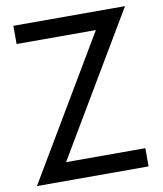

<svg xmlns="http://www.w3.org/2000/svg" viewBox="-80 -765 705 830"><g transform="rotate(-10 272.5 -350.0)"><path d="M35 -620H383L15 0H505V-80H157L525 -700H35Z"/></g></svg>

Font: Jost* Book
Style: Regular
Weight: 400
Version: Version 3.000